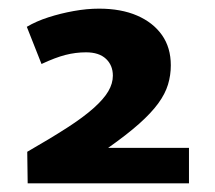

<svg xmlns="http://www.w3.org/2000/svg" viewBox="-20 -794 497 444"><path d="M44 -370 43 -443Q97 -474 135 -498.5Q173 -523 196.5 -544Q220 -565 230.5 -583Q241 -601 241 -619Q241 -643 225 -658Q209 -673 179 -673Q155 -673 131.5 -667Q108 -661 76 -646L42 -732Q64 -745 92 -754Q120 -763 150.5 -768.5Q181 -774 209 -774Q260 -774 297 -758Q334 -742 354.5 -713Q375 -684 375 -643Q375 -620 368.5 -598.5Q362 -577 346 -555Q330 -533 302 -508Q274 -483 230 -452H417V-370Z"/></svg>

Font: Georama SemiExpanded
Style: Bold
Weight: 700
Width: 6
Designer: Jean-Baptiste Levee
Foundry: Production Type
Version: Version 1.001